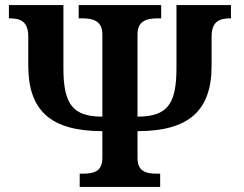

<svg xmlns="http://www.w3.org/2000/svg" viewBox="-20 -734 957 754"><path d="M293 0H609V-52H597C554 -52 520 -60 520 -114V-219C720 -219 811 -298 811 -476V-590C811 -653 845 -662 887 -662V-714H673V-467C673 -326 638 -276 520 -276V-599C520 -653 557 -662 601 -662H613V-714H289V-662H301C344 -662 382 -653 382 -599V-276C266 -276 229 -324 229 -467V-714H15V-662C57 -662 91 -653 91 -590V-476C91 -300 179 -219 382 -219V-114C382 -60 348 -52 305 -52H293Z"/></svg>

Font: Noto Serif SemiCondensed
Style: Bold
Weight: 700
Width: 4
Designer: Monotype Design Team
Foundry: Monotype Imaging Inc.
Version: Version 2.015